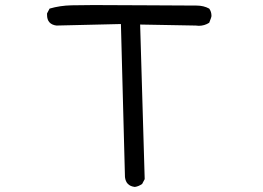

<svg xmlns="http://www.w3.org/2000/svg" viewBox="-20 -696 1040 759"><path d="M513 43Q478 39 474 4L458 -601L203 -595Q166 -600 166 -637V-643L176 -662Q217 -674 263 -675L350 -676Q414 -676 571.5 -675Q729 -674 757 -674Q785 -674 807 -662Q816 -650 816 -633Q816 -628 807 -606Q788 -594 766 -594L754 -595L534 -599L552 12L542 31Q528 41 513 43Z"/></svg>

Font: Xiaolai Mono SC
Style: Regular
Weight: 400
Monospace: yes
Designer: LXGW / Nozomi Seto
Version: Version 3.113;September 30, 2024